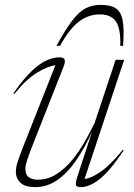

<svg xmlns="http://www.w3.org/2000/svg" viewBox="-20 -757 550 787"><path d="M299.5 -40.5 357 -216.5Q328.5 -153.5 293.8 -102Q259 -50.5 216.8 -20.2Q174.5 10 123.5 10Q83 10 64 -8Q45 -26 45 -53.5Q45 -69.5 51 -89.5Q57 -109.5 74.5 -154.5L207 -489.5Q178.5 -487 133 -459.8Q87.5 -432.5 38.5 -371.5L35 -374.5Q77.5 -436 112 -467.8Q146.5 -499.5 174 -510.8Q201.5 -522 223 -522Q242.5 -522 245.2 -512Q248 -502 239.5 -481L114.5 -164Q97 -119.5 90.5 -98.5Q84 -77.5 84 -66Q84 -40.5 98.2 -30.5Q112.5 -20.5 134.5 -20.5Q176 -20.5 211 -42.8Q246 -65 275 -100.2Q304 -135.5 327 -175.8Q350 -216 367.5 -252L454 -512H489L326.5 -23.5Q352.5 -26 391.2 -52Q430 -78 483.5 -143L487 -140.5Q431.5 -57.5 389.5 -23.8Q347.5 10 311 10Q294 10 291.2 1.2Q288.5 -7.5 299.5 -40.5ZM389 -698Q342 -698 302.8 -667.8Q263.5 -637.5 226 -569H211.5Q248.5 -637 276.5 -673.2Q304.5 -709.5 331.5 -723.2Q358.5 -737 392 -737Q433 -737 454.5 -723.2Q476 -709.5 482.8 -673.2Q489.5 -637 484.5 -569H473Q475.5 -638.5 455.5 -668.2Q435.5 -698 389 -698Z"/></svg>

Font: Newsreader Display ExtraLight
Style: Italic
Weight: 275
Italic angle: -17°
Designer: Hugues Gentile
Foundry: Production Type
Version: Version 1.002